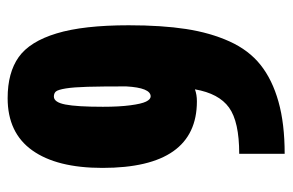

<svg xmlns="http://www.w3.org/2000/svg" viewBox="-148 -598 747 490"><g transform="rotate(-90 225.0 -353.5)"><path d="M219 -707Q284 -707 323.8 -678.8Q363.5 -650.5 384.2 -582.2Q405 -514 405 -398Q405 -313.5 395.5 -251.8Q386 -190 363.8 -140.8Q341.5 -91.5 303.8 -61.5Q266 -31.5 210 -15.8Q154 0 77 0V-116Q159 -116 195 -142Q231 -168 241.5 -229Q228 -224 211 -224Q41 -224 41 -465Q41 -581.5 85.8 -644.2Q130.5 -707 219 -707ZM197 -464Q197 -422 200.8 -393.8Q204.5 -365.5 210.2 -353.8Q216 -342 223.5 -342Q245.5 -342 249 -404.5Q249 -468 248 -503.2Q247 -538.5 243.8 -558.5Q240.5 -578.5 236 -583.8Q231.5 -589 223 -589Q208.5 -589 202.8 -559.8Q197 -530.5 197 -464Z"/></g></svg>

Font: League Mono Condensed ExtraBold
Style: Regular
Weight: 800
Width: 1
Designer: Tyler Finck
Foundry: The League of Moveable Type / Tyler Finck
Version: Version 2.210